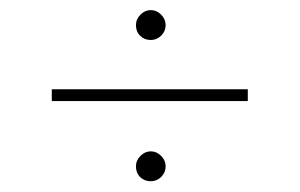

<svg xmlns="http://www.w3.org/2000/svg" viewBox="-20 -440 582 373"><path d="M244.1 -391.1Q244.1 -402.8 252.9 -411.6Q261.7 -420.4 272.9 -420.4Q284.2 -420.4 293 -411.6Q301.8 -402.8 301.8 -391.1Q301.8 -379.4 293.2 -370.8Q284.7 -362.3 272.9 -362.3Q260.7 -362.3 252.4 -370.4Q244.1 -378.4 244.1 -391.1ZM80.6 -243.7V-266.6H461.4V-243.7ZM244.1 -116.7Q244.1 -128.4 252.9 -137.2Q261.7 -146 272.9 -146Q284.2 -146 293 -137.2Q301.8 -128.4 301.8 -116.7Q301.8 -105 293.2 -96.4Q284.7 -87.9 272.9 -87.9Q260.7 -87.9 252.4 -95.9Q244.1 -104 244.1 -116.7Z"/></svg>

Font: Vazirmatn RD UI Thin
Style: Regular
Weight: 100
Designer: Saber Rastikerdar
Foundry: Saber Rastikerdar
Version: Version 33.003